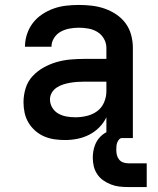

<svg xmlns="http://www.w3.org/2000/svg" viewBox="-20 -558 640 776"><path d="M243 8Q222 8 200.5 5Q179 2 159 -6.5Q139 -15 122.5 -29.5Q106 -44 95 -62.5Q84 -81 79.5 -102Q75 -123 75 -145Q75 -173 83.5 -201Q92 -229 111.5 -250Q131 -271 156 -285Q181 -299 208.5 -307Q236 -315 264.5 -317.5Q293 -320 322 -320H410V-365Q410 -384 400 -401.5Q390 -419 373.5 -429Q357 -439 337.5 -442.5Q318 -446 299 -446Q280 -446 261 -442.5Q242 -439 225.5 -430Q209 -421 198.5 -404.5Q188 -388 188 -369Q188 -369 188 -369Q188 -369 188 -369Q188 -369 188 -369Q188 -369 188 -369H81Q81 -369 81 -369.5Q81 -370 81 -370Q81 -396 89.5 -421Q98 -446 113.5 -466Q129 -486 151 -500.5Q173 -515 197 -523.5Q221 -532 247 -535Q273 -538 299 -538Q325 -538 351 -535Q377 -532 402 -523.5Q427 -515 449.5 -500Q472 -485 487.5 -464Q503 -443 510 -417Q517 -391 517 -365V0H410V-84Q399 -61 381 -43Q363 -25 340.5 -13.5Q318 -2 293 3Q268 8 243 8ZM285 -84Q308 -84 331 -89.5Q354 -95 372.5 -108.5Q391 -122 400.5 -144Q410 -166 410 -189V-228H322Q307 -228 292.5 -227Q278 -226 263.5 -223.5Q249 -221 235 -216.5Q221 -212 209 -204Q197 -196 189.5 -183.5Q182 -171 182 -156Q182 -138 191.5 -122.5Q201 -107 216.5 -98.5Q232 -90 249.5 -87Q267 -84 285 -84ZM498 198Q480 198 462.5 196Q445 194 428.5 187.5Q412 181 397.5 171Q383 161 373 146Q363 131 359 114Q355 97 355 79Q355 55 362.5 32.5Q370 10 386.5 -6.5Q403 -23 426 -30Q449 -37 473 -37V0Q466 0 461 6Q456 12 453.5 19Q451 26 450.5 33.5Q450 41 450 49Q450 59 452.5 69Q455 79 461.5 87Q468 95 478 98.5Q488 102 498 102H573V198Z"/></svg>

Font: Iosevka Curly SmBdEx
Style: Regular
Weight: 600
Width: 7
Monospace: yes
Designer: Belleve Invis
Foundry: Belleve Invis
Version: Version 11.1.0; ttfautohint (v1.8.3)